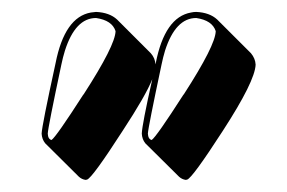

<svg xmlns="http://www.w3.org/2000/svg" viewBox="-20 -582 481 322"><path d="M309.1 -562Q331.5 -561 344.2 -549.3L400.9 -492.7Q408.2 -483.9 408.7 -473.6Q407.7 -445.8 353.5 -362.3Q302.7 -283.7 293.9 -280.8Q292.5 -280.3 291.5 -280.3Q285.2 -281.2 280.3 -285.6L223.6 -341.8Q218.3 -348.6 217.8 -357.9Q218.3 -373 235.4 -449.2Q224.6 -421.9 185.5 -362.3Q134.8 -283.7 126 -280.8Q124 -280.3 123.5 -280.3Q117.2 -281.2 112.3 -285.6L55.7 -341.8Q50.3 -348.6 49.8 -357.9Q50.3 -371.1 73.2 -476.1Q88.4 -553.2 132.3 -561Q137.2 -561.5 141.1 -562Q163.6 -561 176.3 -549.3L232.9 -492.7Q240.2 -484.4 240.7 -474.1Q241.2 -475.6 241.2 -476.1Q256.3 -553.2 300.3 -561Q304.7 -562 309.1 -562ZM141.1 -551.8Q106.4 -551.8 88.9 -497.1Q85.4 -485.8 83 -474.1Q60.5 -368.2 60.1 -357.9Q60.5 -348.6 66.4 -347.2Q74.2 -352.5 119.1 -422.4Q120.1 -423.8 120.6 -424.3Q173.3 -505.9 173.8 -529.8Q168 -547.9 141.1 -551.8ZM309.1 -551.8Q274.4 -551.8 256.8 -497.1Q253.4 -485.8 251 -474.1Q228.5 -368.2 228 -357.9Q228.5 -348.6 234.4 -347.2Q242.2 -352.5 287.1 -422.4Q288.1 -423.8 288.6 -424.3Q341.3 -505.9 341.8 -529.8Q335.9 -547.9 309.1 -551.8Z"/></svg>

Font: Linux Biolinum Shadow O
Style: Regular
Weight: 400
Designer: Philipp H. Poll
Foundry: Philipp H. Poll
Version: Version 1.0.4